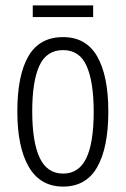

<svg xmlns="http://www.w3.org/2000/svg" viewBox="-20 -745 464 709"><path d="M380 -333Q380 -200 339 -128Q298 -56 213 -56Q129 -56 86.5 -128.5Q44 -201 44 -334Q44 -467 85 -537.5Q126 -608 213 -608Q298 -608 339 -536.5Q380 -465 380 -333ZM99 -334Q99 -221 126.5 -162.5Q154 -104 213 -104Q271 -104 298.5 -160.5Q326 -217 326 -333Q326 -442 300 -501Q274 -560 213 -560Q152 -560 125.5 -502.5Q99 -445 99 -334ZM324 -725V-682H101V-725Z"/></svg>

Font: Noto Sans Malayalam UI ExtraCondensed Light
Style: Regular
Weight: 300
Width: 2
Designer: Jelle Bosma - Monotype Design Team
Foundry: Monotype Imaging Inc.
Version: Version 2.104; ttfautohint (v1.8.4.7-5d5b)